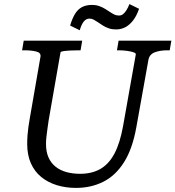

<svg xmlns="http://www.w3.org/2000/svg" viewBox="-20 -909 858 939"><path d="M218 -321Q215 -300 212 -279Q209 -258 207 -239.5Q205 -221 205 -205Q205 -167 217 -139.5Q229 -112 251.5 -94Q274 -76 304.5 -67.5Q335 -59 372 -59Q429 -59 470.5 -82.5Q512 -106 539.5 -157.5Q567 -209 582 -293L644 -642Q646 -649 632.5 -653.5Q619 -658 599 -660.5Q579 -663 561 -663H552L560 -710H818L810 -663H799Q762 -663 736.5 -653Q711 -643 706 -617L647 -288Q628 -181 586.5 -115.5Q545 -50 485 -20Q425 10 352 10Q301 10 257.5 -3.5Q214 -17 181.5 -43.5Q149 -70 131 -110.5Q113 -151 113 -205Q113 -226 114.5 -246.5Q116 -267 119 -288.5Q122 -310 126 -332L178 -632Q181 -651 157.5 -657Q134 -663 99 -663H88L96 -710H382L374 -663H365Q346 -663 325.5 -662Q305 -661 291 -659Q277 -657 276 -653ZM548 -765Q528 -765 512 -770.5Q496 -776 483.5 -784Q471 -792 460 -799.5Q449 -807 439 -812.5Q429 -818 418 -818Q401 -818 389.5 -803.5Q378 -789 370 -761L323 -784Q333 -818 346.5 -840.5Q360 -863 380.5 -874Q401 -885 430 -885Q449 -885 464.5 -879.5Q480 -874 492.5 -866.5Q505 -859 516 -851.5Q527 -844 538 -838.5Q549 -833 562 -833Q573 -833 581.5 -839.5Q590 -846 598 -858.5Q606 -871 613 -889L660 -866Q649 -833 632 -810.5Q615 -788 594 -776.5Q573 -765 548 -765Z"/></svg>

Font: Roboto Serif 20pt
Style: Italic
Weight: 400
Italic angle: -10°
Designer: Greg Gazdowicz
Foundry: Commercial Type
Version: Version 1.008